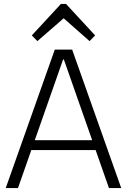

<svg xmlns="http://www.w3.org/2000/svg" viewBox="-20 -951 642 971"><path d="M257 -700H345L593 0H531L303 -650H299L71 0H9ZM125 -242H476V-192H125ZM141 -772 288 -931H314L461 -772L433 -743L290 -869H314L169 -743Z"/></svg>

Font: Pathway Extreme 8pt Thin
Style: Regular
Weight: 100
Designer: Eduardo Rodriguez Tunni
Foundry: Eduardo Rodriguez Tunni
Version: Version 1.000